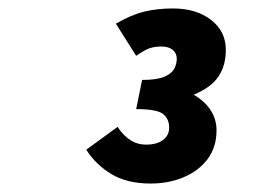

<svg xmlns="http://www.w3.org/2000/svg" viewBox="-20 -790 640 454"><path d="M336 -356Q281 -356 244 -378Q207 -400 184 -436L258 -490Q272 -469 288.5 -458.5Q305 -448 325 -448Q351 -448 365.5 -459Q380 -470 380 -488Q380 -509 365.5 -520.5Q351 -532 302 -532L316 -601Q351 -601 368.5 -608.5Q386 -616 392 -627.5Q398 -639 398 -651Q398 -664 388.5 -672Q379 -680 362 -680Q346 -680 334 -676Q322 -672 302 -658L254 -734Q290 -755 321 -762.5Q352 -770 389 -770Q444 -770 479 -743Q514 -716 514 -672Q514 -635 496.5 -609Q479 -583 438 -566Q464 -551 478 -529.5Q492 -508 492 -482Q492 -442 471 -414Q450 -386 414.5 -371Q379 -356 336 -356Z"/></svg>

Font: Source Code Pro ExtraLight Black
Style: Italic
Weight: 900
Italic angle: -11°
Monospace: yes
Version: Version 1.016;hotconv 1.0.116;makeotfexe 2.5.65601